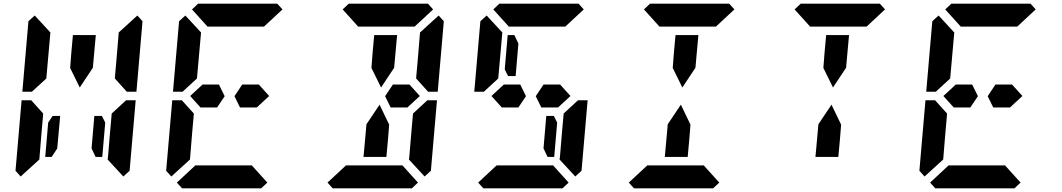

<svg xmlns="http://www.w3.org/2000/svg" viewBox="-20 -1020 5752 1040"><path d="M550 -356 534 -170H498L476 -216L491 -392H532ZM366 -731 375 -830H499L490 -731L483 -653L412 -546L360 -652ZM156 -526 153 -523H101L134 -905L168 -936L253 -844L240 -698L232 -608L231 -595ZM585 -405 663 -477H715L682 -95L648 -64L563 -156L565 -170L576 -302L584 -392ZM205 -302 193 -156 92 -64 64 -95 97 -477H149L158 -467L214 -405L213 -392ZM265 -392H306L290 -216L260 -170H225L241 -356ZM724 -936 752 -905 719 -523H667L658 -533L602 -595L603 -608L611 -698L622 -830L623 -844Z M1382 -562 1438 -500 1371 -438H1311H1280L1250 -499L1292 -562H1322H1336ZM972 -526 969 -523H917L950 -905L984 -936L1069 -844L1056 -698L1048 -608L1047 -595ZM1021 -302 1009 -156 908 -64 880 -95 913 -477H965L974 -467L1030 -405L1029 -392ZM1020 -969 1053 -1000H1206H1330H1482L1510 -969L1410 -876H1403H1350H1319H1195H1164H1111H1104ZM1428 -31 1395 0H1242H1118H966L938 -31L1038 -124H1344ZM1166 -562 1197 -499 1156 -438H1126H1066L1010 -500L1077 -562H1122H1137Z M2198 -562 2254 -500 2187 -438H2127H2096L2066 -499L2108 -562H2138H2152ZM1998 -731 2007 -830H2131L2122 -731L2115 -653L2044 -546L1992 -652ZM2217 -405 2295 -477H2347L2314 -95L2280 -64L2195 -156L2197 -170L2208 -302L2216 -392ZM1836 -969 1869 -1000H2022H2146H2298L2326 -969L2226 -876H2219H2166H2135H2011H1980H1927H1920ZM2244 -31 2211 0H2058H1934H1782L1754 -31L1854 -124H2160ZM2356 -936 2384 -905 2351 -523H2299L2290 -533L2234 -595L2235 -608L2243 -698L2254 -830L2255 -844ZM2082 -269 2073 -170H1949L1958 -269L1965 -347L2036 -453L2088 -345Z M2998 -356 2982 -170H2946L2924 -216L2939 -392H2980ZM3014 -562 3070 -500 3003 -438H2943H2912L2882 -499L2924 -562H2954H2968ZM2604 -526 2601 -523H2549L2582 -905L2616 -936L2701 -844L2688 -698L2680 -608L2679 -595ZM3033 -405 3111 -477H3163L3130 -95L3096 -64L3011 -156L3013 -170L3024 -302L3032 -392ZM2652 -969 2685 -1000H2838H2962H3114L3142 -969L3042 -876H3035H2982H2951H2827H2796H2743H2736ZM3060 -31 3027 0H2874H2750H2598L2570 -31L2670 -124H2976ZM2798 -562 2829 -499 2788 -438H2758H2698L2642 -500L2709 -562H2754H2769ZM2714 -644 2730 -830H2766L2788 -784L2773 -608H2732Z M3630 -731 3639 -830H3763L3754 -731L3747 -653L3676 -546L3624 -652ZM3468 -969 3501 -1000H3654H3778H3930L3958 -969L3858 -876H3851H3798H3767H3643H3612H3559H3552ZM3876 -31 3843 0H3690H3566H3414L3386 -31L3486 -124H3792ZM3714 -269 3705 -170H3581L3590 -269L3597 -347L3668 -453L3720 -345Z M4446 -731 4455 -830H4579L4570 -731L4563 -653L4492 -546L4440 -652ZM4284 -969 4317 -1000H4470H4594H4746L4774 -969L4674 -876H4667H4614H4583H4459H4428H4375H4368ZM4530 -269 4521 -170H4397L4406 -269L4413 -347L4484 -453L4536 -345Z M5462 -562 5518 -500 5451 -438H5391H5360L5330 -499L5372 -562H5402H5416ZM5052 -526 5049 -523H4997L5030 -905L5064 -936L5149 -844L5136 -698L5128 -608L5127 -595ZM5101 -302 5089 -156 4988 -64 4960 -95 4993 -477H5045L5054 -467L5110 -405L5109 -392ZM5100 -969 5133 -1000H5286H5410H5562L5590 -969L5490 -876H5483H5430H5399H5275H5244H5191H5184ZM5508 -31 5475 0H5322H5198H5046L5018 -31L5118 -124H5424ZM5246 -562 5277 -499 5236 -438H5206H5146L5090 -500L5157 -562H5202H5217Z"/></svg>

Font: DSEG14 Classic Mini
Style: Bold Italic
Weight: 700
Italic angle: -5°
Designer: Keshikan(Twitter:@keshinomi_88pro)
Version: Version 0.46